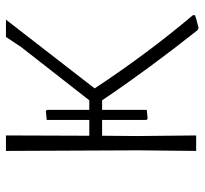

<svg xmlns="http://www.w3.org/2000/svg" viewBox="-41 -638 687 645"><g transform="rotate(-90 302.5 -315.5)"><path d="M118 0 120 -194 118 -639H170L169 -359H222V-502L252 -505L256 -501V-359H288L467 -588L501 -639H559L328 -341Q447 -161 574 -11V-4Q565 0 531 8L524 5Q393 -160 288 -316H256V-166L226 -163L222 -167V-316H169L168 -197L170 0Z"/></g></svg>

Font: Alegreya Sans Light
Style: Regular
Weight: 300
Designer: Juan Pablo del Peral
Foundry: Huerta Tipografica
Version: Version 2.007